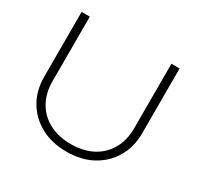

<svg xmlns="http://www.w3.org/2000/svg" viewBox="-161 -937 1167 1137"><g transform="rotate(30 422.0 -369.0)"><path d="M143 -308Q143 -227 177.5 -166.5Q212 -106 275 -73Q338 -40 422 -40Q507 -40 569.5 -73Q632 -106 666.5 -166.5Q701 -227 701 -308V-750H757V-308Q757 -213 714.5 -141Q672 -69 597 -28.5Q522 12 422 12Q323 12 247.5 -28.5Q172 -69 129.5 -141Q87 -213 87 -308V-750H143Z"/></g></svg>

Font: Bounded
Style: Regular
Weight: 200
Designer: Vlad Churkin
Version: Version 1.0